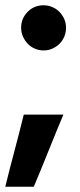

<svg xmlns="http://www.w3.org/2000/svg" viewBox="-28 -550 303 727"><path d="M62 -116H212Q183 -47 156 20.5Q129 88 100 157H-8Q9 88 27 20.5Q45 -47 62 -116ZM137 -530Q154 -530 169.5 -523.5Q185 -517 196.5 -505.5Q208 -494 215 -478.5Q222 -463 222 -445Q222 -427 215.5 -411.5Q209 -396 197.5 -384.5Q186 -373 170.5 -366Q155 -359 137 -359Q120 -359 104.5 -365.5Q89 -372 77.5 -384Q66 -396 59 -411.5Q52 -427 52 -445Q52 -480 76.5 -505Q101 -530 137 -530Z"/></svg>

Font: Rosa Sans
Style: Bold
Weight: 700
Designer: Pentagram / MCKL
Foundry: Pentagram / MCKL
Version: Version 1.005;September 16, 2019;FontCreator 11.5.0.2425 64-